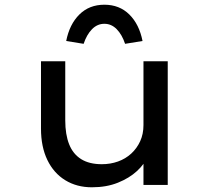

<svg xmlns="http://www.w3.org/2000/svg" viewBox="-20 -785 886 815"><path d="M370 10Q306 10 257 -20Q208 -50 181 -106Q154 -162 154 -239V-525H257V-274Q257 -214 273.5 -172.5Q290 -131 324.5 -109.5Q359 -88 412 -88Q449 -88 481 -99.5Q513 -111 537 -133Q561 -155 575 -185.5Q589 -216 589 -254V-525H692V0H589V-110L607 -122Q594 -89 561.5 -59Q529 -29 480.5 -9.5Q432 10 370 10ZM335 -599 261 -611Q275 -682 317 -723.5Q359 -765 423 -765Q487 -765 529 -723.5Q571 -682 585 -611L511 -599Q498 -638 475.5 -661Q453 -684 423 -684Q393 -684 370.5 -661Q348 -638 335 -599Z"/></svg>

Font: Lexend Mega
Style: Regular
Weight: 400
Designer: Bonnie Shaver-Troup, Thomas Jockin
Foundry: Lexend
Version: Version 1.007